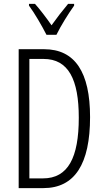

<svg xmlns="http://www.w3.org/2000/svg" viewBox="-20 -967 534 987"><path d="M219 -788H270C293 -835 331 -896 361 -938V-947H330C296 -906 275 -879 245 -837C218 -876 185 -919 160 -947H129V-938C158 -899 195 -835 219 -788ZM443 -365C443 -595 366 -714 207 -714H76V0H203C365 0 443 -125 443 -365ZM385 -362C385 -157 330 -50 201 -50H131V-664H204C332 -664 385 -558 385 -362Z"/></svg>

Font: Noto Sans Gujarati ExtraCondensed Light
Style: Regular
Weight: 300
Width: 2
Designer: Jelle Bosma - Monotype Design Team, Universal Thirst
Foundry: Monotype Imaging Inc.
Version: Version 2.106